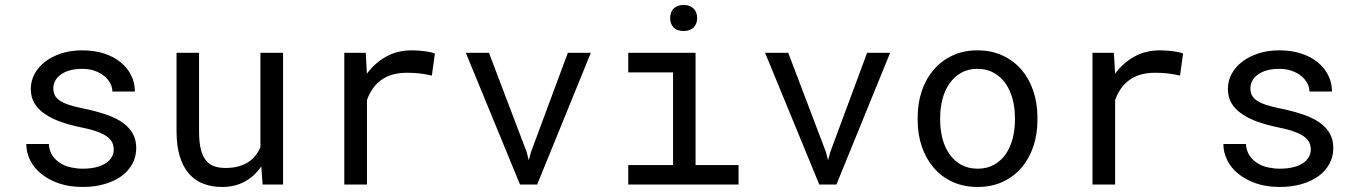

<svg xmlns="http://www.w3.org/2000/svg" viewBox="-20 -740 5441 770"><path d="M436 -140.1Q436 -127.4 431.2 -116.2Q426.3 -105 417 -95.7Q401.9 -80.6 375 -72Q348.1 -63.5 312 -63.5Q289.1 -63.5 265.6 -68.4Q242.2 -73.2 223.1 -85Q203.6 -96.7 190.7 -115.7Q177.7 -134.8 175.8 -162.6H85.4Q85.4 -128.9 100.8 -97.7Q116.2 -66.4 145.5 -43Q174.3 -19 216.3 -4.6Q258.3 9.8 312 9.8Q358.9 9.8 398.4 -1.5Q438 -12.7 466.3 -33.2Q494.6 -53.7 510.5 -82.5Q526.4 -111.3 526.4 -146.5Q526.4 -179.2 512.5 -204.1Q498.5 -229 472.2 -248Q445.8 -266.6 407.2 -280Q368.7 -293.5 319.8 -303.7Q282.7 -311 258.5 -318.8Q234.4 -326.7 220.2 -336.4Q205.6 -346.2 199.7 -358.4Q193.8 -370.6 193.8 -386.2Q193.8 -401.4 201.2 -415.5Q208.5 -429.7 223.1 -440.4Q237.3 -451.2 259 -457.5Q280.8 -463.9 309.6 -463.9Q337.4 -463.9 359.6 -456.1Q381.8 -448.2 397.5 -435.5Q413.1 -422.9 421.9 -406.5Q430.7 -390.1 430.7 -373H521Q521 -407.7 506.1 -437.7Q491.2 -467.8 463.9 -490.2Q436.5 -512.7 397.5 -525.4Q358.4 -538.1 309.6 -538.1Q264.2 -538.1 226.3 -525.9Q188.5 -513.7 161.1 -492.7Q133.8 -471.7 118.7 -443.6Q103.5 -415.5 103.5 -383.3Q103.5 -350.6 118.2 -325.9Q132.8 -301.3 159.7 -283.2Q186 -264.6 223.4 -251.5Q260.7 -238.3 306.2 -229Q343.3 -221.7 368.2 -212.6Q393.1 -203.6 408.2 -192.9Q423.3 -182.1 429.7 -169.2Q436 -156.2 436 -140.1Z M1033.2 0H1115.2V-528.3H1024.4V-149.4Q1017.1 -132.3 1006.1 -117.9Q995.1 -103.5 980.5 -93.3Q962.9 -80.6 939 -73.5Q915 -66.4 884.8 -66.4Q858.9 -66.4 839.1 -73.2Q819.3 -80.1 805.7 -97.2Q792 -113.8 785.2 -142.1Q778.3 -170.4 778.3 -213.4V-528.3H688V-214.4Q688 -155.3 700.9 -113Q713.9 -70.8 737.8 -43.5Q761.7 -16.1 795.4 -3.2Q829.1 9.8 870.6 9.8Q922.4 9.8 961.9 -12Q1001.5 -33.7 1027.8 -72.8Z M1631.3 -538.1Q1573.7 -538.1 1528.6 -512.9Q1483.4 -487.8 1451.2 -444.3L1450.7 -457.5L1446.8 -528.3H1360.8V0H1451.7V-338.9Q1460.4 -363.3 1473.9 -383.1Q1487.3 -402.8 1505.4 -416.5Q1525.4 -432.1 1552.2 -440.2Q1579.1 -448.2 1612.3 -448.2Q1638.2 -448.2 1661.9 -445.6Q1685.5 -442.9 1711.9 -437L1724.1 -525.4Q1710.4 -531.2 1683.3 -534.7Q1656.2 -538.1 1631.3 -538.1Z M2065.4 0H2134.3L2349.6 -528.3H2257.3L2109.4 -129.9L2100.6 -97.2L2092.3 -129.9L1940.9 -528.3H1848.1Z M2499.5 -528.3V-449.7H2679.2V-78.1H2499.5V0H2941.9V-78.1H2769.5V-528.3ZM2667.5 -667Q2667.5 -645 2680.9 -630.4Q2694.3 -615.7 2721.7 -615.7Q2748.5 -615.7 2762.2 -630.4Q2775.9 -645 2775.9 -667Q2775.9 -679.2 2772 -689.5Q2768.1 -699.7 2760.3 -706.5Q2753.9 -712.9 2744.1 -716.6Q2734.4 -720.2 2721.7 -720.2Q2709 -720.2 2699 -716.6Q2689 -712.9 2682.6 -706.5Q2674.8 -699.2 2671.1 -689Q2667.5 -678.7 2667.5 -667Z M3265.6 0H3334.5L3549.8 -528.3H3457.5L3309.6 -129.9L3300.8 -97.2L3292.5 -129.9L3141.1 -528.3H3048.3Z M3660.2 -269V-258.3Q3660.2 -201.2 3676.8 -152.3Q3693.4 -103.5 3724.6 -67.4Q3755.4 -31.2 3800 -10.7Q3844.7 9.8 3900.9 9.8Q3956.5 9.8 4001 -10.7Q4045.4 -31.2 4076.7 -67.4Q4107.4 -103.5 4124 -152.3Q4140.6 -201.2 4140.6 -258.3V-269Q4140.6 -326.2 4124 -375.2Q4107.4 -424.3 4076.7 -460.4Q4045.4 -496.6 4000.7 -517.3Q3956.1 -538.1 3899.9 -538.1Q3844.2 -538.1 3799.8 -517.3Q3755.4 -496.6 3724.6 -460.4Q3693.4 -424.3 3676.8 -375.2Q3660.2 -326.2 3660.2 -269ZM3750.5 -258.3V-269Q3750.5 -307.6 3759.8 -343Q3769 -378.4 3788.1 -405.3Q3806.6 -432.1 3834.5 -448Q3862.3 -463.9 3899.9 -463.9Q3937.5 -463.9 3965.6 -448Q3993.7 -432.1 4012.7 -405.3Q4031.2 -378.4 4040.8 -343Q4050.3 -307.6 4050.3 -269V-258.3Q4050.3 -219.2 4041 -183.8Q4031.7 -148.4 4013.2 -121.6Q3994.1 -94.7 3966.1 -79.1Q3938 -63.5 3900.9 -63.5Q3863.3 -63.5 3835 -79.1Q3806.6 -94.7 3788.1 -121.6Q3769 -148.4 3759.8 -183.8Q3750.5 -219.2 3750.5 -258.3Z M4631.8 -538.1Q4574.2 -538.1 4529.1 -512.9Q4483.9 -487.8 4451.7 -444.3L4451.2 -457.5L4447.3 -528.3H4361.3V0H4452.1V-338.9Q4460.9 -363.3 4474.4 -383.1Q4487.8 -402.8 4505.9 -416.5Q4525.9 -432.1 4552.7 -440.2Q4579.6 -448.2 4612.8 -448.2Q4638.7 -448.2 4662.4 -445.6Q4686 -442.9 4712.4 -437L4724.6 -525.4Q4710.9 -531.2 4683.8 -534.7Q4656.7 -538.1 4631.8 -538.1Z M5236.8 -140.1Q5236.8 -127.4 5231.9 -116.2Q5227.1 -105 5217.8 -95.7Q5202.6 -80.6 5175.8 -72Q5148.9 -63.5 5112.8 -63.5Q5089.8 -63.5 5066.4 -68.4Q5043 -73.2 5023.9 -85Q5004.4 -96.7 4991.5 -115.7Q4978.5 -134.8 4976.6 -162.6H4886.2Q4886.2 -128.9 4901.6 -97.7Q4917 -66.4 4946.3 -43Q4975.1 -19 5017.1 -4.6Q5059.1 9.8 5112.8 9.8Q5159.7 9.8 5199.2 -1.5Q5238.8 -12.7 5267.1 -33.2Q5295.4 -53.7 5311.3 -82.5Q5327.1 -111.3 5327.1 -146.5Q5327.1 -179.2 5313.2 -204.1Q5299.3 -229 5272.9 -248Q5246.6 -266.6 5208 -280Q5169.4 -293.5 5120.6 -303.7Q5083.5 -311 5059.3 -318.8Q5035.2 -326.7 5021 -336.4Q5006.3 -346.2 5000.5 -358.4Q4994.6 -370.6 4994.6 -386.2Q4994.6 -401.4 5002 -415.5Q5009.3 -429.7 5023.9 -440.4Q5038.1 -451.2 5059.8 -457.5Q5081.5 -463.9 5110.4 -463.9Q5138.2 -463.9 5160.4 -456.1Q5182.6 -448.2 5198.2 -435.5Q5213.9 -422.9 5222.7 -406.5Q5231.4 -390.1 5231.4 -373H5321.8Q5321.8 -407.7 5306.9 -437.7Q5292 -467.8 5264.6 -490.2Q5237.3 -512.7 5198.2 -525.4Q5159.2 -538.1 5110.4 -538.1Q5064.9 -538.1 5027.1 -525.9Q4989.3 -513.7 4961.9 -492.7Q4934.6 -471.7 4919.4 -443.6Q4904.3 -415.5 4904.3 -383.3Q4904.3 -350.6 4918.9 -325.9Q4933.6 -301.3 4960.4 -283.2Q4986.8 -264.6 5024.2 -251.5Q5061.5 -238.3 5106.9 -229Q5144 -221.7 5168.9 -212.6Q5193.8 -203.6 5209 -192.9Q5224.1 -182.1 5230.5 -169.2Q5236.8 -156.2 5236.8 -140.1Z"/></svg>

Font: RobotoMono Nerd Font
Style: Regular
Weight: 400
Monospace: yes
Designer: Google
Version: Version 3.000;Nerd Fonts 3.2.1